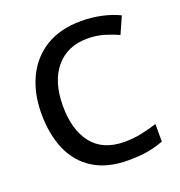

<svg xmlns="http://www.w3.org/2000/svg" viewBox="-132 -836 899 958"><g transform="rotate(-20 317.5 -357.0)"><path d="M402 -631Q295 -631 234 -558Q173 -485 173 -356Q173 -229 230.5 -156Q288 -83 403 -83Q449 -83 491.5 -92Q534 -101 576 -114V-21Q534 -5 490.5 2.5Q447 10 388 10Q278 10 204.5 -35.5Q131 -81 95 -163.5Q59 -246 59 -357Q59 -465 99 -548Q139 -631 215.5 -677.5Q292 -724 403 -724Q457 -724 509 -713Q561 -702 604 -681L564 -591Q530 -607 489.5 -619Q449 -631 402 -631Z"/></g></svg>

Font: Noto Sans Khmer UI Medium
Style: Regular
Weight: 500
Designer: Danh Hong and the Monotype Design Team
Foundry: Monotype Imaging Inc.
Version: Version 2.002; ttfautohint (v1.8.4.7-5d5b)